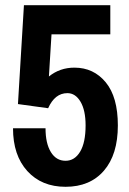

<svg xmlns="http://www.w3.org/2000/svg" viewBox="-20 -706 496 738"><path d="M232 12Q140 12 85 -48.5Q30 -109 30 -213H155Q155 -155 175.5 -121.5Q196 -88 232 -88Q267 -88 288 -123Q309 -158 309 -224Q309 -282 289.5 -315Q270 -348 239 -348Q191 -348 165 -290L49 -306L72 -686H404V-574H178L168 -412Q210 -446 266 -446Q340 -446 386.5 -389.5Q433 -333 433 -224Q433 -112 379.5 -50Q326 12 232 12Z"/></svg>

Font: AXENEO7
Style: Regular
Weight: 400
Designer: Hector Gatti, Simon Guibord
Foundry: Omnibus-Type, Jean-Christophe Thérien
Version: Version 1.000